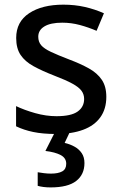

<svg xmlns="http://www.w3.org/2000/svg" viewBox="-20 -568 522 828"><path d="M438.5 -150.4Q438.5 -98.1 412.8 -62.3Q387.2 -26.4 338.4 -8.3Q289.6 9.8 221.2 9.8Q164.6 9.8 123.5 1.2Q82.5 -7.3 49.3 -23.4V-110.4Q85 -93.3 131.8 -80.1Q178.7 -66.9 223.6 -66.9Q286.6 -66.9 314.7 -86.9Q342.8 -106.9 342.8 -141.1Q342.8 -161.1 331.5 -176.5Q320.3 -191.9 292.2 -207.3Q264.2 -222.7 211.9 -242.7Q160.6 -262.7 124.3 -282.7Q87.9 -302.7 68.8 -331.1Q49.8 -359.4 49.8 -404.3Q49.8 -474.1 105.7 -511Q161.6 -547.9 253.4 -547.9Q302.2 -547.9 345.5 -538.1Q388.7 -528.3 428.2 -510.7L396.5 -435.1Q361.3 -450.2 324.2 -460.2Q287.1 -470.2 248.5 -470.2Q198.2 -470.2 171.6 -454.1Q145 -438 145 -409.7Q145 -387.7 157.5 -373Q169.9 -358.4 199.2 -344.5Q228.5 -330.6 278.3 -311.5Q327.6 -293 363.5 -272.9Q399.4 -252.9 418.9 -224.1Q438.5 -195.3 438.5 -150.4ZM344.2 135.3Q344.2 184.6 308.6 212.4Q272.9 240.2 198.2 240.2Q181.6 240.2 167 238.3Q152.3 236.3 142.6 233.4V174.8Q152.8 176.8 168.9 178.7Q185.1 180.7 199.7 180.7Q231 180.7 248.3 171.1Q265.6 161.6 265.6 138.2Q265.6 113.3 241.5 100.6Q217.3 87.9 175.8 83L217.8 0H281.7L258.8 48.3Q282.2 53.7 301.5 64.5Q320.8 75.2 332.5 92.5Q344.2 109.9 344.2 135.3Z"/></svg>

Font: Open Sans Medium
Style: Regular
Weight: 500
Designer: Monotype Design Team
Foundry: Monotype Imaging Inc.
Version: Version 3.000